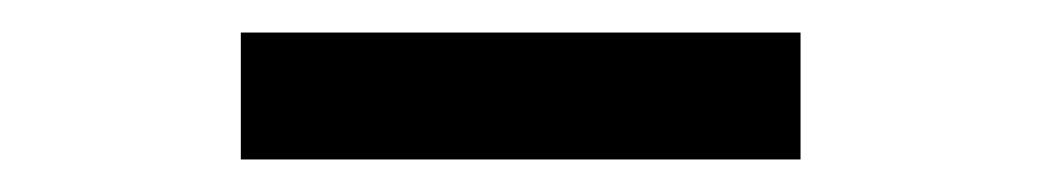

<svg xmlns="http://www.w3.org/2000/svg" viewBox="-20 -729 640 118"><path d="M128 -631V-709H472V-631Z"/></svg>

Font: Iosevka Fixed Extended
Style: Bold
Weight: 700
Width: 7
Monospace: yes
Designer: Belleve Invis
Foundry: Belleve Invis
Version: Version 24.1.1; ttfautohint (v1.8.4)